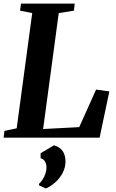

<svg xmlns="http://www.w3.org/2000/svg" viewBox="-26 -763 645 1064"><path d="M-6 0 -1.5 -37.5 66.5 -52 152.5 -690.5 85 -704 90.5 -743H388L384 -704L299.5 -690.5L213 -48L413 -58.5L506.5 -266.5L580 -256.5L526 0ZM190 264 190.5 255Q201 246.5 210.5 231.2Q220 216 226 198.2Q232 180.5 231.5 164Q231.5 146 223.2 132Q215 118 199 114V86L273.5 42Q307 52.5 322 75.2Q337 98 337 132.5Q336.5 166.5 320.8 196Q305 225.5 280.2 247.5Q255.5 269.5 228.5 281.5Z"/></svg>

Font: Merriweather 60pt
Style: Bold Italic
Weight: 700
Italic angle: -7.8°
Version: Version 2.101